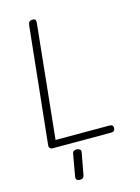

<svg xmlns="http://www.w3.org/2000/svg" viewBox="-180 -1101 1088 1489"><g transform="rotate(-15 364.5 -356.5)"><path d="M132 0Q114 0 106.5 -8.8Q99 -17.5 100.5 -33L199 -969Q201 -986.5 208.8 -995.2Q216.5 -1004 237 -1004Q249 -1004 254.5 -999.8Q260 -995.5 261 -986.8Q262 -978 260.5 -964.5L166.5 -56.5H595Q614 -56.5 621.5 -50Q629 -43.5 629 -30Q629 -16.5 622 -8.2Q615 0 596 0ZM265.5 291Q251 289.5 243.8 281Q236.5 272.5 240 254L270 83.5Q273 66.5 283.2 60.8Q293.5 55 309 56.5Q324 58 332 65.8Q340 73.5 337 90.5L305 263Q302 280 291 286.2Q280 292.5 265.5 291Z"/></g></svg>

Font: Edu SA Hand Cursive
Style: Regular
Weight: 400
Designer: Tina and Corey Anderson, Eben Sorkin, Mirko Velimirovic
Foundry: Google for Education
Version: Version 2.000